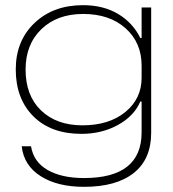

<svg xmlns="http://www.w3.org/2000/svg" viewBox="-20 -546 670 743"><path d="M305 177Q202 177 137 135.5Q72 94 64 20H100Q110 81 164.5 112Q219 143 305 143Q528 143 528 -34V-153H523Q499 -97 436.5 -62.5Q374 -28 295 -28Q177 -28 109 -96Q41 -164 41 -277Q41 -388 113.5 -457Q186 -526 301 -526Q380 -526 437 -492Q494 -458 523 -399H528V-517H565V-32Q565 70 497.5 123.5Q430 177 305 177ZM299 -61Q402 -61 465 -112.5Q528 -164 528 -245V-292Q528 -381 466 -436.5Q404 -492 302 -492Q201 -492 140 -433Q79 -374 79 -277Q79 -176 139 -118.5Q199 -61 299 -61Z"/></svg>

Font: Mona Sans Expanded ExtraLight
Style: Regular
Weight: 200
Width: 7
Designer: Deni Anggara
Foundry: GitHub
Version: Version 1.001;gftools[0.9.33]